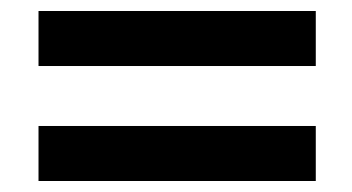

<svg xmlns="http://www.w3.org/2000/svg" viewBox="-20 -490 640 349"><path d="M50 -370V-470H554V-370ZM50 -161V-261H554V-161Z"/></svg>

Font: Inconsolata Expanded ExtraBold
Style: Regular
Weight: 800
Width: 7
Monospace: yes
Designer: Raph Levien, Cyreal, Brenton Simpson
Foundry: Raph Levien, Cyreal, Google
Version: Version 3.001; ttfautohint (v1.8.2.53-6de2)